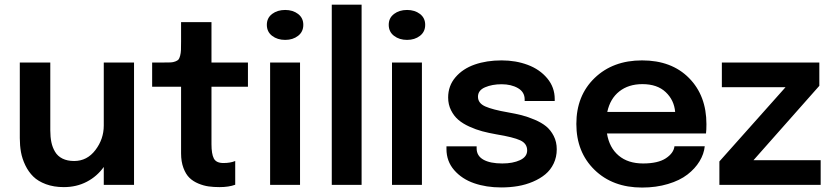

<svg xmlns="http://www.w3.org/2000/svg" viewBox="-20 -802 3613 833"><path d="M256.8 9.8Q213.4 9.8 179.2 -2.9Q145 -15.6 124.3 -36.1Q103.5 -56.6 89.8 -85Q76.2 -113.3 71 -142.1Q65.9 -170.9 65.9 -202.6V-530.8H198.2V-236.3Q198.2 -207.5 202.9 -185.1Q207.5 -162.6 218.8 -143.6Q230 -124.5 251 -114Q272 -103.5 301.8 -103.5Q357.9 -103.5 394 -151.1Q430.2 -198.7 430.2 -257.3V-530.8H561.5V0H430.2V-77.6Q400.9 -36.6 356.4 -13.4Q312 9.8 256.8 9.8Z M932.1 9.8Q906.7 9.8 885.3 6.8Q863.8 3.9 840.8 -5.6Q817.9 -15.1 802 -30.5Q786.1 -45.9 775.9 -73.2Q765.6 -100.6 765.6 -136.7V-425.8H640.1V-530.8H690.9Q710.4 -530.8 720.7 -531.2Q731 -531.7 740.7 -535.4Q750.5 -539.1 754.4 -543.7Q758.3 -548.3 761.5 -560.1Q764.6 -571.8 765.1 -585Q765.6 -598.1 765.6 -621.6V-706.1H897.5V-530.8H1055.7V-425.8H897.5V-176.3Q897.5 -134.3 907.7 -114.5Q918 -94.7 949.2 -94.7Q979.5 -94.7 1000.5 -103.5V-0.5Q972.7 9.8 932.1 9.8Z M1217.3 -628.9Q1183.6 -628.9 1160.6 -646.5Q1137.7 -664.1 1137.7 -694.3Q1137.7 -724.1 1160.6 -741.5Q1183.6 -758.8 1217.3 -758.8Q1250.5 -758.8 1273.2 -741.5Q1295.9 -724.1 1295.9 -694.3Q1295.9 -664.1 1273.2 -646.5Q1250.5 -628.9 1217.3 -628.9ZM1151.9 0V-530.8H1281.7V0Z M1548.8 -781.7V0H1419.4V-781.7Z M1746.1 -628.9Q1712.4 -628.9 1689.5 -646.5Q1666.5 -664.1 1666.5 -694.3Q1666.5 -724.1 1689.5 -741.5Q1712.4 -758.8 1746.1 -758.8Q1779.3 -758.8 1802 -741.5Q1824.7 -724.1 1824.7 -694.3Q1824.7 -664.1 1802 -646.5Q1779.3 -628.9 1746.1 -628.9ZM1680.7 0V-530.8H1810.5V0Z M2154.8 11.2Q2089.8 11.2 2036.9 -7.1Q1983.9 -25.4 1950.4 -64Q1917 -102.5 1917 -155.3V-167H2047.9V-158.2Q2047.9 -126 2077.1 -109.4Q2106.4 -92.8 2159.2 -92.8Q2205.1 -92.8 2236.1 -107.2Q2267.1 -121.6 2267.1 -149.4Q2267.1 -179.2 2237.3 -193.1Q2207.5 -207 2133.3 -219.2Q2100.1 -225.1 2072.5 -232.4Q2044.9 -239.7 2016.4 -252.7Q1987.8 -265.6 1968.5 -282.2Q1949.2 -298.8 1936.8 -323.7Q1924.3 -348.6 1924.3 -378.9Q1924.3 -429.7 1956.1 -466.8Q1987.8 -503.9 2039.6 -522Q2091.3 -540 2156.2 -540Q2217.8 -540 2269.8 -520.5Q2321.8 -501 2354.2 -462.2Q2386.7 -423.3 2386.7 -372.1V-363.8H2256.3V-370.6Q2256.3 -402.8 2227.1 -419.7Q2197.8 -436.5 2156.2 -436.5Q2115.2 -436.5 2084.5 -423.3Q2053.7 -410.2 2053.7 -382.3Q2053.7 -354.5 2085.2 -340.3Q2116.7 -326.2 2184.1 -314.5Q2217.8 -308.6 2243.7 -302Q2269.5 -295.4 2299.6 -282.7Q2329.6 -270 2349.4 -253.9Q2369.1 -237.8 2382.3 -212.2Q2395.5 -186.5 2395.5 -154.3Q2395.5 -120.6 2382.1 -92.5Q2368.7 -64.5 2345.9 -45.7Q2323.2 -26.9 2292.2 -13.7Q2261.2 -0.5 2226.8 5.4Q2192.4 11.2 2154.8 11.2Z M3037.6 -167.5Q3034.2 -133.8 3014.9 -102.1Q2995.6 -70.3 2962.4 -44.7Q2929.2 -19 2877.9 -3.7Q2826.7 11.7 2765.6 11.7Q2638.2 11.7 2559.3 -65.2Q2480.5 -142.1 2480.5 -264.2Q2480.5 -387.2 2559.8 -463.6Q2639.2 -540 2765.6 -540Q2893.6 -540 2969.2 -463.6Q3044.9 -387.2 3044.9 -263.2Q3044.9 -236.8 3043 -223.1H2613.3Q2623.5 -161.1 2664.1 -127Q2704.6 -92.8 2770 -92.8Q2834.5 -92.8 2868.7 -115.2Q2902.8 -137.7 2906.2 -167.5ZM2767.1 -437Q2707 -437 2667 -405.5Q2627 -374 2614.7 -316.4H2909.2Q2904.8 -367.7 2868.2 -402.3Q2831.5 -437 2767.1 -437Z M3540.5 -106.9V0H3101.1V-101.6L3388.2 -423.8H3111.8V-530.8H3534.7V-429.7L3249 -106.9Z"/></svg>

Font: Epilogue SemiBold
Style: Regular
Weight: 600
Designer: Tyler Finck
Foundry: Etcetera Type Co
Version: Version 2.112